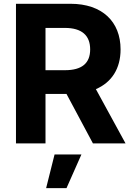

<svg xmlns="http://www.w3.org/2000/svg" viewBox="-20 -747 693 1000"><path d="M479.4 -282.7C562.1 -318.2 608 -390.3 608 -489.7C608 -634.2 512.4 -727.3 347.3 -727.3H63.2V0H217V-257.8H326.3L464.1 0H633.9ZM217 -601.6H317.8C406.6 -601.6 449.6 -562.1 449.6 -489.7C449.6 -417.6 406.6 -381.4 318.5 -381.4H217ZM220.2 233H326.3L404.1 57.5H264.2Z"/></svg>

Font: TID UI
Style: Bold
Weight: 700
Designer: The TID Project Authors
Foundry: Bakken & Bæck
Version: Version 1.001;hotconv 1.0.109;makeotfexe 2.5.65596